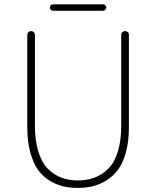

<svg xmlns="http://www.w3.org/2000/svg" viewBox="-20 -872 733 904"><path d="M108.4 -272.5V-707Q108.4 -714.8 113.8 -720.2Q119.1 -725.6 126.5 -725.6Q133.8 -725.6 139.2 -720.2Q144.5 -714.8 144.5 -707V-280.3Q144.5 -208 161.1 -156.2Q177.7 -104.5 206.5 -76.2Q235.4 -47.9 270 -35.2Q304.7 -22.5 345.7 -22.5Q388.7 -22.5 423.8 -35.2Q459 -47.9 488.3 -76.2Q517.6 -104.5 534.2 -156.2Q550.8 -208 550.8 -280.3V-708Q550.8 -715.8 556.2 -720.7Q561.5 -725.6 568.8 -725.6Q576.2 -725.6 581.5 -720.7Q586.9 -715.8 586.9 -708V-272.5Q586.9 -207 573.2 -156.2Q559.6 -105.5 536.6 -74.2Q513.7 -43 481.4 -22.9Q449.2 -2.9 416.5 4.9Q383.8 12.7 346.2 12.7Q308.6 12.7 275.9 4.9Q243.2 -2.9 211.4 -22.9Q179.7 -43 157.7 -74.2Q135.7 -105.5 122.1 -156.2Q108.4 -207 108.4 -272.5ZM230.5 -821.3Q223.6 -821.3 219.2 -825.7Q214.8 -830.1 214.8 -836.4Q214.8 -842.8 219.2 -847.2Q223.6 -851.6 230.5 -851.6H464.8Q470.7 -851.6 475.6 -847.2Q480.5 -842.8 480.5 -836.4Q480.5 -830.1 475.6 -825.7Q470.7 -821.3 464.8 -821.3Z"/></svg>

Font: Gen Jyuu Gothic ExtraLight
Style: Regular
Weight: 100
Designer: [Source Han Sans]
Ryoko NISHIZUKA  (kana & ideographs); Paul D. Hunt (Latin, Greek & Cyrillic); Wenlong ZHANG  (bopomofo
Version: Version 1.002.20150607